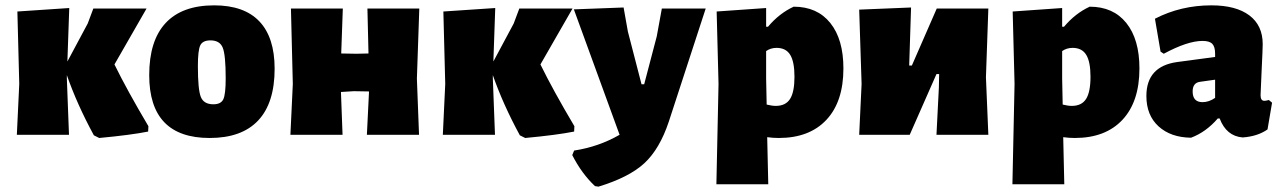

<svg xmlns="http://www.w3.org/2000/svg" viewBox="-20 -504 4790 718"><path d="M43 0 52 -190 45 -461 239 -474 232 -274 308 -416 329 -472H528L408 -263Q455 -167 535 -32L534 -12Q469 1 351 12L331 2Q268 -114 230 -223V-210L238 0Z M781 -484Q893 -484 950 -424Q1007 -364 1007 -247Q1007 -119 945.5 -53.5Q884 12 764 12Q538 12 538 -223Q538 -352 599.5 -418Q661 -484 781 -484ZM767 -353Q738 -353 729 -334.5Q720 -316 720 -257Q720 -169 731 -141.5Q742 -114 778 -114Q806 -114 815 -132.5Q824 -151 824 -211Q824 -298 813 -325.5Q802 -353 767 -353Z M1066 0 1075 -190 1068 -472H1262L1256 -304L1313 -303L1358 -304L1354 -472H1548L1539 -210L1547 0H1352L1360 -162L1303 -163L1255 -160L1261 0Z M1636 0 1645 -190 1638 -461 1832 -474 1825 -274 1901 -416 1922 -472H2121L2001 -263Q2048 -167 2128 -32L2127 -12Q2062 1 1944 12L1924 2Q1861 -114 1823 -223V-210L1831 0Z M2312 -476 2328 -386 2379 -189H2389L2436 -368L2455 -472H2619L2481 -49Q2447 53 2390 106Q2333 159 2218 194L2205 192Q2155 145 2120 76L2127 59Q2219 45 2297 0L2126 -469Z M2845 -474V-404H2852Q2894 -454 2948 -479Q3036 -479 3085 -418Q3134 -357 3134 -248Q3134 -124 3070.5 -56Q3007 12 2892 12Q2871 12 2849 9L2853 185H2659L2667 -190L2660 -461ZM2845 -210 2847 -113Q2867 -108 2881 -108Q2918 -108 2934.5 -134Q2951 -160 2951 -217Q2951 -273 2935 -299Q2919 -325 2884 -325Q2862 -325 2845 -313Z M3193 0 3202 -190 3193 -468 3387 -476 3380 -259H3390L3483 -472H3676L3667 -215L3676 0H3482L3491 -177L3492 -227H3482L3382 0Z M3952 -474V-404H3959Q4001 -454 4055 -479Q4143 -479 4192 -418Q4241 -357 4241 -248Q4241 -124 4177.5 -56Q4114 12 3999 12Q3978 12 3956 9L3960 185H3766L3774 -190L3767 -461ZM3952 -210 3954 -113Q3974 -108 3988 -108Q4025 -108 4041.5 -134Q4058 -160 4058 -217Q4058 -273 4042 -299Q4026 -325 3991 -325Q3969 -325 3952 -313Z M4510 -484Q4602 -484 4652 -446.5Q4702 -409 4702 -339Q4702 -322 4698 -241Q4694 -160 4694 -148Q4694 -127 4708 -127Q4714 -127 4725 -130L4737 -120L4720 -20Q4683 6 4627 10Q4566 5 4541 -61H4534Q4490 -10 4434 11Q4358 10 4312.5 -31.5Q4267 -73 4267 -145Q4267 -256 4382 -272L4524 -291V-303Q4524 -329 4513.5 -340Q4503 -351 4477 -351Q4421 -351 4332 -303L4320 -311L4299 -434Q4396 -484 4510 -484ZM4524 -206 4467 -198Q4440 -194 4440 -162Q4440 -122 4477 -122Q4501 -122 4524 -138Z"/></svg>

Font: Alegreya Sans SC Black
Style: Regular
Weight: 900
Designer: Juan Pablo del Peral
Foundry: Huerta Tipografica
Version: Version 2.007